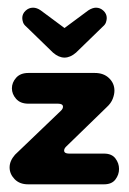

<svg xmlns="http://www.w3.org/2000/svg" viewBox="-20 -480 335 500"><path d="M53 0Q31 0 18 -13.5Q5 -27 5 -44Q5 -61 19 -77L139 -192Q144 -197 144 -202Q144 -210 131 -210H54Q33 -210 22 -222.5Q11 -235 11 -250Q11 -265 22 -277.5Q33 -290 54 -290H227Q250 -290 264 -276.5Q278 -263 278 -244Q278 -234 273.5 -222.5Q269 -211 258 -201L152 -98Q147 -93 147 -88Q147 -80 160 -80H251Q271 -80 280.5 -67.5Q290 -55 290 -40Q290 -25 280.5 -12.5Q271 0 251 0ZM38 -433Q38 -444 46.5 -452Q55 -460 66 -460Q76 -460 86 -453L148 -407L210 -453Q221 -460 230 -460Q241 -460 249.5 -452Q258 -444 258 -433Q258 -428 256 -422Q254 -416 248 -411L178 -343Q163 -330 148 -330Q133 -330 118 -343L48 -411Q42 -416 40 -422Q38 -428 38 -433Z"/></svg>

Font: Dongle
Style: Bold
Weight: 700
Designer: Yanghee Ryu
Foundry: Yanghee Ryu
Version: Version 2.000